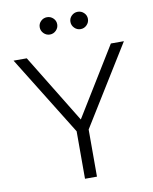

<svg xmlns="http://www.w3.org/2000/svg" viewBox="-98 -987 845 1059"><g transform="rotate(-10 325.0 -457.0)"><path d="M90 -710 325 -326 561 -710H634L358 -264V0H291V-266L16 -710ZM190 -866Q190 -886 204.5 -900Q219 -914 239 -914Q259 -914 273.5 -900Q288 -886 288 -866Q288 -846 273.5 -831.5Q259 -817 239 -817Q219 -817 204.5 -831.5Q190 -846 190 -866ZM362 -866Q362 -886 376.5 -900Q391 -914 411 -914Q431 -914 445.5 -900Q460 -886 460 -866Q460 -846 445.5 -831.5Q431 -817 411 -817Q391 -817 376.5 -831.5Q362 -846 362 -866Z"/></g></svg>

Font: Rising Sun Light
Style: Regular
Weight: 300
Designer: Matt McInerney, Pablo Impallari, Rodrigo Fuenzalida (Raleway font), Stephen Hutchings (Greek), Cristiano Sobral (main ch
Foundry: The Rising Sun Project Authors
Version: Version 4.327; ttfautohint (v1.8.4.7-5d5b-dirty)